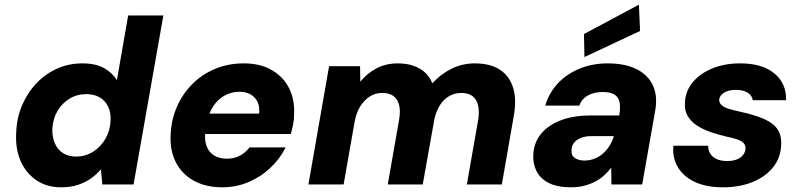

<svg xmlns="http://www.w3.org/2000/svg" viewBox="-20 -786 3412 818"><path d="M240 12Q179 12 134.5 -18.5Q90 -49 67.5 -101Q45 -153 49 -220Q51 -283 74 -337Q97 -391 135 -431Q173 -471 223 -493.5Q273 -516 331 -516Q388 -516 424 -495.5Q460 -475 478 -444L526 -720H676L549 0H416L410 -65Q393 -44 368.5 -26.5Q344 -9 312.5 1.5Q281 12 240 12ZM304 -119Q344 -119 376.5 -139.5Q409 -160 429 -194.5Q449 -229 451 -271Q453 -305 441 -331Q429 -357 405 -371Q381 -385 348 -385Q308 -385 276 -365.5Q244 -346 224.5 -312.5Q205 -279 203 -236Q202 -203 213.5 -176Q225 -149 248 -134Q271 -119 304 -119Z M927 12Q857 12 806 -16Q755 -44 729 -95Q703 -146 707 -214Q710 -276 733.5 -330.5Q757 -385 798.5 -427Q840 -469 896 -492.5Q952 -516 1019 -516Q1088 -516 1137 -488Q1186 -460 1211 -411.5Q1236 -363 1233 -299Q1233 -276 1228.5 -254.5Q1224 -233 1219 -215H811L827 -302H1084Q1087 -332 1077 -352.5Q1067 -373 1047 -384Q1027 -395 1000 -395Q968 -395 939 -380Q910 -365 889.5 -335Q869 -305 861 -259L856 -229Q850 -195 858.5 -168Q867 -141 889.5 -125.5Q912 -110 947 -110Q980 -110 1003.5 -123.5Q1027 -137 1043 -158H1197Q1173 -110 1132.5 -71.5Q1092 -33 1039.5 -10.5Q987 12 927 12Z M1294 0 1382 -504H1514L1515 -438Q1543 -473 1583.5 -494.5Q1624 -516 1675 -516Q1712 -516 1741 -506Q1770 -496 1790.5 -477.5Q1811 -459 1822 -431Q1857 -470 1903.5 -493Q1950 -516 2002 -516Q2069 -516 2110 -489Q2151 -462 2166.5 -411Q2182 -360 2168 -287L2118 0H1969L2017 -274Q2026 -329 2008 -359.5Q1990 -390 1945 -390Q1918 -390 1894.5 -377Q1871 -364 1855 -339Q1839 -314 1831 -280L1781 0H1632L1680 -274Q1690 -329 1672 -359.5Q1654 -390 1608 -390Q1579 -390 1555.5 -375Q1532 -360 1515 -333Q1498 -306 1491 -268L1444 0Z M2413 12Q2355 12 2319 -6Q2283 -24 2266.5 -55.5Q2250 -87 2252 -126Q2254 -177 2284 -214.5Q2314 -252 2368 -273Q2422 -294 2496 -294H2618Q2624 -328 2619.5 -350.5Q2615 -373 2597.5 -383.5Q2580 -394 2547 -394Q2513 -394 2486 -380Q2459 -366 2448 -336H2303Q2319 -390 2356 -430Q2393 -470 2448 -493Q2503 -516 2569 -516Q2642 -516 2691 -492Q2740 -468 2761.5 -422.5Q2783 -377 2771 -312L2716 0H2585L2584 -72Q2570 -53 2552.5 -37.5Q2535 -22 2513 -11Q2491 0 2466 6Q2441 12 2413 12ZM2470 -102Q2493 -102 2513 -110Q2533 -118 2549 -132Q2565 -146 2576.5 -164.5Q2588 -183 2595 -205V-206H2499Q2474 -206 2455 -198.5Q2436 -191 2425.5 -177.5Q2415 -164 2415 -146Q2413 -124 2429 -113Q2445 -102 2470 -102ZM2470 -543 2468 -641 2702 -766 2707 -654Z M3061 12Q2988 12 2939 -11.5Q2890 -35 2867 -75.5Q2844 -116 2849 -165H2997Q2997 -145 3006.5 -130.5Q3016 -116 3034 -108Q3052 -100 3078 -100Q3103 -100 3120 -107Q3137 -114 3146 -126Q3155 -138 3156 -152Q3157 -168 3147 -177.5Q3137 -187 3118.5 -193Q3100 -199 3075 -204Q3040 -212 3007 -223.5Q2974 -235 2949 -251.5Q2924 -268 2910 -291.5Q2896 -315 2898 -348Q2900 -397 2930.5 -434.5Q2961 -472 3013.5 -494Q3066 -516 3133 -516Q3228 -516 3279.5 -473Q3331 -430 3329 -359H3187Q3184 -380 3165 -391.5Q3146 -403 3115 -403Q3084 -403 3064.5 -391Q3045 -379 3044 -360Q3044 -348 3054 -338.5Q3064 -329 3084.5 -322.5Q3105 -316 3134 -310Q3176 -301 3209 -289.5Q3242 -278 3265 -262.5Q3288 -247 3299 -224Q3310 -201 3308 -168Q3306 -113 3273 -72.5Q3240 -32 3185 -10Q3130 12 3061 12Z"/></svg>

Font: DM Sans Black
Style: Italic
Weight: 900
Italic angle: -10°
Designer: Colophon Foundry, Jonny Pinhorn
Foundry: Colophon Foundry
Version: Version 4.004;gftools[0.9.30]